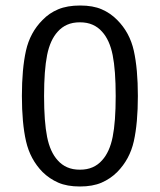

<svg xmlns="http://www.w3.org/2000/svg" viewBox="-20 -665 580 697"><path d="M59.5 -316.5Q59.5 -414.5 74.2 -480.8Q89 -547 134.5 -592.5Q158.5 -617.5 191.2 -631.2Q224 -645 271 -645Q317.5 -645 349.2 -631.2Q381 -617.5 405.5 -592.5Q451 -547 465.8 -480.8Q480.5 -414.5 480.5 -316.5Q480.5 -218 465.8 -152.2Q451 -86.5 405.5 -40.5Q381 -16 348.8 -2Q316.5 12 270 12Q223.5 12 191.5 -2Q159.5 -16 134.5 -40.5Q89.5 -86.5 74.5 -152.2Q59.5 -218 59.5 -316.5ZM140 -316.5Q140 -223 151 -168Q162 -113 189.5 -83Q204 -66.5 223.8 -57.8Q243.5 -49 270 -49Q296.5 -49 316.2 -57.8Q336 -66.5 350.5 -83Q378 -113 389 -168Q400 -223 400 -316.5Q400 -410 389 -465Q378 -520 350.5 -550Q336 -566.5 316.2 -575.2Q296.5 -584 270 -584Q243.5 -584 223.8 -575.2Q204 -566.5 189.5 -550Q162 -520 151 -465Q140 -410 140 -316.5Z"/></svg>

Font: Signika Light Light
Style: Regular
Weight: 300
Version: Version 2.001